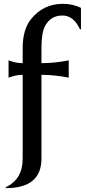

<svg xmlns="http://www.w3.org/2000/svg" viewBox="-20 -767 450 997"><path d="M9.8 210V205.1Q97.7 164.6 97.7 56.6V-378.4Q63 -378.4 24.4 -363.8V-453.6Q62.5 -439 97.7 -439V-517.6Q97.7 -613.8 141.6 -668.5Q205.6 -747.1 306.2 -747.1Q358.4 -747.1 400.4 -726.1V-614.7H395.5Q362.3 -686.5 304.2 -686.5Q243.2 -686.5 213.9 -631.8Q195.3 -597.2 195.3 -517.6V-439Q263.7 -439 336.9 -453.6V-363.8Q263.7 -378.4 195.3 -378.4V56.6Q195.3 210 9.8 210Z"/></svg>

Font: Classica
Style: Book
Weight: 400
Version: Version 1.001